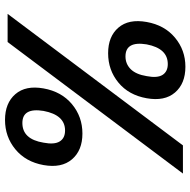

<svg xmlns="http://www.w3.org/2000/svg" viewBox="-17 -729 756 762"><g transform="rotate(-90 361.0 -348.0)"><path d="M86.9 -553.2Q99.6 -624 149.4 -665Q199.2 -706.1 266.1 -706.1Q333 -706.1 368.4 -665Q403.8 -624 391.1 -553.2Q378.4 -481.9 328.6 -440.4Q278.8 -398.9 211.9 -398.9Q145 -398.9 109.6 -440.4Q74.2 -481.9 86.9 -553.2ZM253.9 -637.2Q189.5 -637.2 175.8 -553.2Q167.5 -510.3 180.7 -489Q193.8 -467.8 224.1 -467.8Q285.6 -467.8 301.8 -553.2Q315.4 -637.2 253.9 -637.2ZM53.2 0 575.2 -695.8H687L165 0ZM530.8 -296.9Q597.2 -296.9 632.3 -256.1Q667.5 -215.3 654.8 -144Q642.1 -72.8 592.5 -31.5Q543 9.8 477.1 9.8Q410.2 9.8 374.8 -31.5Q339.4 -72.8 352.1 -144Q364.7 -215.3 414.3 -256.1Q463.9 -296.9 530.8 -296.9ZM518.1 -228Q488.3 -228 467.5 -207.3Q446.8 -186.5 439.9 -144Q431.6 -101.6 444.8 -80.8Q458 -60.1 487.8 -60.1Q549.8 -60.1 565.9 -144Q579.6 -228 518.1 -228Z"/></g></svg>

Font: SVN-Poppins Medium
Style: Italic
Weight: 500
Italic angle: -10°
Designer: Ninad Kale (Devanagari), Jonny Pinhorn (Latin)
Foundry: Indian Type Foundry
Version: Version 3.002 2017